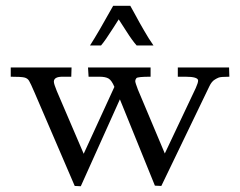

<svg xmlns="http://www.w3.org/2000/svg" viewBox="-20 -625 829 663"><path d="M290.8 -468Q318.6 -511 370.8 -605H429.9Q434.3 -597.2 445.6 -576.7Q456.8 -556.2 462.3 -546.1Q467.8 -536.1 477.1 -520.3Q493.4 -491.5 510 -468H451.9Q437 -484.6 416.7 -516.6Q396.5 -548.6 389.9 -558.1Q382.8 -547.6 370.6 -527.8Q343.5 -485.1 328.9 -468ZM196 -360.1Q166 -360.1 166 -343Q166 -335.4 176 -311L269 -94L375 -325Q365.7 -347.2 355.2 -353.6Q344.7 -360.1 323 -360.1H285.9L283.9 -392.1H500V-360.1Q455.1 -360.1 451 -355.1Q447 -350.1 447 -345Q447 -339.8 456.1 -315.9L549.1 -95L656 -321Q664.1 -339.1 664.1 -346.7Q664.1 -360.1 620.1 -360.1H594V-392.1H771L772 -360.1Q741.9 -360.1 734.6 -356.9Q727.3 -353.8 721.7 -350.1Q710.9 -343.8 702.9 -326.9L537.1 17.1L514.9 16.1L394 -282L259 18.1L238 17.1L99.1 -305.9Q85.7 -337.2 80.4 -345.9Q75.2 -354.7 64.2 -357.4Q53.2 -360.1 17.1 -360.1V-392.1H227.1L226.1 -360.1Z"/></svg>

Font: Linden Hill
Style: Regular
Weight: 400
Version: Version 1.202